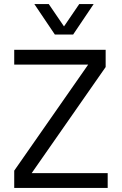

<svg xmlns="http://www.w3.org/2000/svg" viewBox="-20 -925 600 945"><path d="M50 -85 414 -607H50V-680H500V-595L136 -73H510V0H50ZM220 -905 295 -795 370 -905H441L340 -755H250L149 -905Z"/></svg>

Font: CyStack Display
Style: Regular
Weight: 400
Designer: Weizhong Zhang
Foundry: 本地遙控
Version: Version 1.000;Glyphs 3.1.2 (3151)